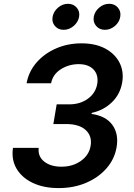

<svg xmlns="http://www.w3.org/2000/svg" viewBox="-20 -961 692 991"><path d="M282.7 9.8Q206.1 9.8 149.9 -16.6Q93.8 -43 65.9 -89.6Q38.1 -136.2 46.9 -197.8H179.7Q174.8 -153.3 208.3 -127Q241.7 -100.6 296.9 -100.6Q355.5 -100.6 397.7 -130.6Q439.9 -160.6 447.8 -208.5Q456.1 -258.3 422.6 -289.6Q389.2 -320.8 320.3 -320.8H255.4L272.5 -422.4H337.4Q393.6 -422.4 433.6 -451.4Q473.6 -480.5 481.9 -527.8Q489.3 -573.7 463.1 -601.8Q437 -629.9 386.2 -629.9Q335.4 -629.9 293.9 -603.5Q252.4 -577.1 243.7 -531.2H117.2Q128.4 -592.3 168.9 -638.7Q209.5 -685.1 269.8 -711.2Q330.1 -737.3 400.9 -737.3Q473.6 -737.3 523.9 -710Q574.2 -682.6 597.2 -637Q620.1 -591.3 610.8 -536.1Q600.6 -474.6 557.6 -433.1Q514.6 -391.6 453.6 -378.4L452.6 -373Q526.9 -362.3 560.1 -316.2Q593.3 -270 582 -202.1Q571.8 -140.6 530.3 -92.8Q488.8 -44.9 424.8 -17.6Q360.8 9.8 282.7 9.8ZM521.5 -807.1Q493.2 -807.1 476.3 -826.9Q459.5 -846.7 463.9 -874Q468.8 -901.9 491.9 -921.6Q515.1 -941.4 543.5 -941.4Q571.8 -941.4 588.6 -921.6Q605.5 -901.9 600.6 -874Q596.2 -846.7 573 -826.9Q549.8 -807.1 521.5 -807.1ZM308.6 -807.1Q280.3 -807.1 263.4 -826.9Q246.6 -846.7 251.5 -874Q256.3 -901.9 279.5 -921.6Q302.7 -941.4 330.6 -941.4Q358.9 -941.4 376 -921.6Q393.1 -901.9 388.2 -874Q383.3 -846.7 360.1 -826.9Q336.9 -807.1 308.6 -807.1Z"/></svg>

Font: Inter Semi Bold
Style: Italic
Weight: 600
Italic angle: -9.39999°
Designer: Rasmus Andersson
Foundry: rsms
Version: Version 4.000;git-3c8e0fc